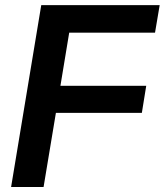

<svg xmlns="http://www.w3.org/2000/svg" viewBox="-20 -748 659 768"><path d="M24.4 0 145 -727.5H618.7L600.1 -617.2H256.8L221.7 -404.8H564.9L547.4 -296.4H203.6L154.3 0Z"/></svg>

Font: Inter 20pt SemiBold
Style: Italic
Weight: 600
Italic angle: -9.3988°
Version: Version 4.001;git-66647c0bb